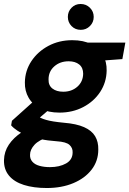

<svg xmlns="http://www.w3.org/2000/svg" viewBox="-50 -713 650 965"><path d="M185 232Q119 232 70 216.5Q21 201 -5 169.5Q-31 138 -30 92Q-29 49 -5.5 14Q18 -21 60 -49Q102 -77 160 -96L197 -26Q146 -10 123.5 14.5Q101 39 101 65Q100 85 112.5 99.5Q125 114 148.5 120.5Q172 127 201 127Q249 127 282 108.5Q315 90 315 53Q316 31 299.5 15.5Q283 0 235 -3Q190 -6 153 -14Q116 -22 87 -32.5Q58 -43 38 -56Q18 -69 6 -83L10 -106L137 -220L228 -189L80 -62L132 -134Q143 -126 154.5 -120.5Q166 -115 181.5 -110.5Q197 -106 219 -102.5Q241 -99 272 -96Q334 -91 372.5 -74Q411 -57 428 -28.5Q445 0 444 39Q444 96 410.5 139.5Q377 183 318.5 207.5Q260 232 185 232ZM249 -147Q193 -147 153.5 -167Q114 -187 94 -221.5Q74 -256 75 -299Q76 -358 108 -406Q140 -454 193.5 -482.5Q247 -511 313 -511Q370 -511 409 -491Q448 -471 467.5 -436.5Q487 -402 486 -358Q485 -299 453.5 -251Q422 -203 368.5 -175Q315 -147 249 -147ZM268 -252Q310 -252 338.5 -277Q367 -302 368 -342Q368 -373 348 -389Q328 -405 295 -405Q252 -405 223 -379.5Q194 -354 194 -314Q193 -284 213.5 -268Q234 -252 268 -252ZM377 -402 372 -499H580L565 -416ZM356 -563Q328 -563 309.5 -582Q291 -601 291 -628Q291 -655 309.5 -674Q328 -693 355 -693Q383 -693 402 -674Q421 -655 421 -628Q421 -601 402 -582Q383 -563 356 -563Z"/></svg>

Font: DM Sans 20pt ExtraBold
Style: Italic
Weight: 800
Italic angle: -10°
Version: Version 4.004;gftools[0.9.30]